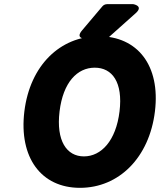

<svg xmlns="http://www.w3.org/2000/svg" viewBox="-20 -865 786 922"><path d="M364 37C551 37 697 -108 724 -330C751 -551 640 -691 454 -691C269 -691 124 -551 97 -330C70 -108 178 37 364 37ZM383 -114C300 -114 249 -189 266 -330C283 -470 351 -540 435 -540C519 -540 571 -470 554 -330C537 -189 466 -114 383 -114ZM632 -802C671 -837 620 -845 620 -845H494C487 -845 478 -842 472 -835L374 -719C340 -679 389 -679 389 -679H483C489 -679 497 -681 502 -686Z"/></svg>

Font: Falling Sky
Style: BlkObl
Weight: 900
Designer: Paul D. Hunt
Foundry: Adobe Systems Incorporated
Version: Version 1.02